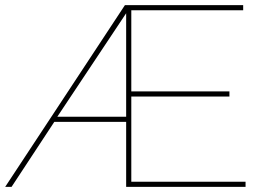

<svg xmlns="http://www.w3.org/2000/svg" viewBox="-49 -730 1031 750"><path d="M439 -710H900.9V-689.9H463.9V-373H847.2V-353H463.9V-20H910.2V0H443.8V-253.9H163.1L-3.9 0H-28.8ZM443.8 -273.9V-678.2L174.8 -273.9Z"/></svg>

Font: Rawline Thin
Style: Regular
Weight: 250
Designer: Matt McInerney, Pablo Impallari, Rodrigo Fuenzalida
Foundry: Matt McInerney, Pablo Impallari, Rodrigo Fuenzalida
Version: Version 4.020;PS 004.020;hotconv 1.0.88;makeotf.lib2.5.64775